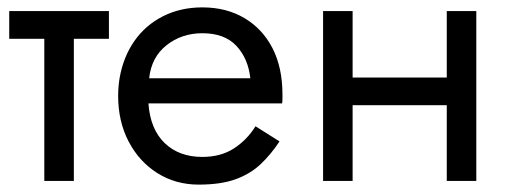

<svg xmlns="http://www.w3.org/2000/svg" viewBox="-20 -490 1385 520"><path d="M5 -460H275V-385H180V0H100V-385H5Z M737 -107Q714 -72 686 -45.5Q658 -19 618 -4.5Q578 10 518 10Q456 10 406.5 -21Q357 -52 328.5 -106.5Q300 -161 300 -230Q300 -243 301 -255Q302 -267 304 -279Q314 -336 344 -379Q374 -422 421.5 -446Q469 -470 528 -470Q593 -470 642 -441Q691 -412 718 -359.5Q745 -307 745 -234Q745 -228 745 -222Q745 -216 744 -210H382Q387 -140 426 -102.5Q465 -65 528 -65Q578 -65 613.5 -88Q649 -111 672 -148ZM528 -400Q472 -400 431 -367.5Q390 -335 384 -278H658Q652 -332 620 -366Q588 -400 528 -400Z M855 -460H935V-280H1190V-460H1270V0H1190V-205H935V0H855Z"/></svg>

Font: Jost*
Style: Regular
Weight: 400
Version: Version 3.7